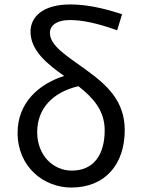

<svg xmlns="http://www.w3.org/2000/svg" viewBox="-20 -829 634 862"><path d="M300 13C452 13 540 -91 540 -245C540 -375 461 -447 367 -515C279 -579 204 -623 204 -682C204 -712 231 -739 294 -739C347 -739 414 -726 506 -693L528 -765C438 -795 363 -809 295 -809C172 -809 117 -753 117 -687C117 -603 190 -543 268 -488C151 -451 59 -365 59 -233C59 -79 177 13 300 13ZM332 -442C397 -391 450 -334 450 -244C450 -135 401 -63 302 -63C221 -63 147 -129 147 -236C147 -341 216 -415 332 -442Z"/></svg>

Font: GenYoGothic2 TW R
Style: Regular
Weight: 400
Version: Version 2.100;PS 2.1;hotconv 16.6.51;makeotf.lib2.5.65220 DE